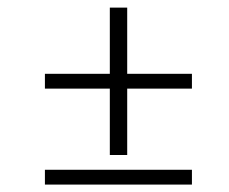

<svg xmlns="http://www.w3.org/2000/svg" viewBox="-20 -567 605 507"><path d="M270 -157.7V-333H98.6V-372.1H270V-546.9H315.9V-372.1H486.8V-333H315.9V-157.7ZM98.6 -79.6V-118.7H486.8V-79.6Z"/></svg>

Font: Elstob 18pt
Style: Italic
Weight: 400
Italic angle: -20°
Designer: Peter S. Baker
Version: Version 1.015